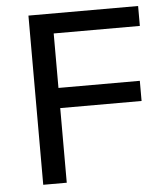

<svg xmlns="http://www.w3.org/2000/svg" viewBox="-51 -751 696 797"><g transform="rotate(-5 296.5 -352.5)"><path d="M97 0V-705H554V-622H195V-395H534V-311H195V0Z"/></g></svg>

Font: Nunito Sans 12pt ExtraLight 9pt Medium
Style: Regular
Weight: 500
Version: Version 3.101;gftools[0.9.27]